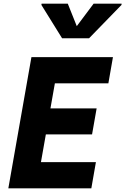

<svg xmlns="http://www.w3.org/2000/svg" viewBox="-20 -1028 684 1048"><path d="M25.5 0 151.5 -716H596.5L571.5 -573H279.5L203.5 -143H503.5L478.5 0ZM172 -294.5 197 -436.5H507.5L482.5 -294.5ZM319 -819 206 -1001 207 -1008H350L409 -860.5H380.5L491 -1008H644L643 -1001L466 -819Z"/></svg>

Font: Google Sans Code
Style: Italic
Weight: 400
Italic angle: -10°
Monospace: yes
Designer: Google Sans Code Authors
Foundry: Google LLC
Version: Version 6.000